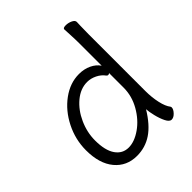

<svg xmlns="http://www.w3.org/2000/svg" viewBox="-201 -834 977 977"><g transform="rotate(-45 287.5 -345.5)"><path d="M415 -661Q413 -691 413 -699Q413 -709 433 -709Q451 -709 468 -701Q485 -693 485 -681Q485 -665 484 -653L483 -592V-185Q483 -140 492 -99.5Q501 -59 517 -39Q519 -35 519 -32Q519 -19 504.5 -3.5Q490 12 475 12Q460 12 448 -12Q436 -36 428.5 -67.5Q421 -99 420 -118Q377 -47 328.5 -14.5Q280 18 220 18Q146 18 101 -36Q56 -90 56 -186Q56 -263 91 -332.5Q126 -402 183.5 -444Q241 -486 305 -486Q342 -486 371.5 -472Q401 -458 417 -434V-593Q417 -619 415 -661ZM220 -42Q262 -42 308.5 -74.5Q355 -107 386 -161.5Q417 -216 417 -276V-381Q413 -377 407 -377Q402 -377 398 -382Q383 -403 357.5 -415.5Q332 -428 306 -428Q258 -428 216 -393Q174 -358 149 -302.5Q124 -247 124 -189Q124 -117 150 -79.5Q176 -42 220 -42Z"/></g></svg>

Font: Iansui 0.93
Style: Regular
Weight: 400
Designer: But Ko / Fontworks Inc.
Foundry: zi-hi.com / Fontworks Inc.
Version: Version 0.931